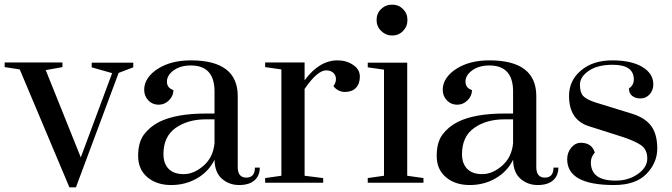

<svg xmlns="http://www.w3.org/2000/svg" viewBox="-33 -787 2894 827"><path d="M294 20H266L52 -488L-13 -498V-518H236V-498L164 -485L315 -109L450 -472L362 -497V-517H541V-497L478 -473Z M891 -99Q866 -48 816 -19Q766 10 704 10Q642 10 602 -23.5Q562 -57 562 -115.5Q562 -174 587 -207.5Q612 -241 653 -262Q726 -298 854 -298H891V-393Q891 -505 789 -505Q744 -505 715 -484Q686 -463 686 -435.5Q686 -408 714 -399Q714 -374 695 -355Q676 -336 650 -336Q624 -336 606 -354.5Q588 -373 588 -400.5Q588 -428 604.5 -451.5Q621 -475 649 -492Q705 -527 789 -527Q991 -527 991 -373V-67Q991 -22 1028 -22Q1065 -22 1065 -65H1086Q1086 -30 1063 -10Q1040 10 997 10Q954 10 923 -17Q892 -44 891 -99ZM891 -170V-273H854Q776 -273 723.5 -236Q671 -199 671 -123Q671 -83 693 -60Q715 -37 758.5 -37Q802 -37 843.5 -73Q885 -109 891 -170Z M1109 0V-20L1179 -30V-488L1109 -498V-518H1279V-441Q1342 -527 1421 -527Q1459 -527 1488 -507.5Q1517 -488 1517 -457Q1517 -426 1500 -408.5Q1483 -391 1453 -391Q1423 -391 1403 -416Q1414 -430 1414 -446.5Q1414 -463 1402.5 -473.5Q1391 -484 1372 -484Q1334 -484 1279 -404V-30L1359 -20V0Z M1589 -701Q1589 -729 1608.5 -748Q1628 -767 1656 -767Q1684 -767 1703 -748Q1722 -729 1722 -701Q1722 -673 1703 -653.5Q1684 -634 1656.5 -634Q1629 -634 1609 -653.5Q1589 -673 1589 -701ZM1551 -497V-517H1721V-30L1791 -20V0H1551V-20L1621 -30V-487Z M2177 -99Q2152 -48 2102 -19Q2052 10 1990 10Q1928 10 1888 -23.5Q1848 -57 1848 -115.5Q1848 -174 1873 -207.5Q1898 -241 1939 -262Q2012 -298 2140 -298H2177V-393Q2177 -505 2075 -505Q2030 -505 2001 -484Q1972 -463 1972 -435.5Q1972 -408 2000 -399Q2000 -374 1981 -355Q1962 -336 1936 -336Q1910 -336 1892 -354.5Q1874 -373 1874 -400.5Q1874 -428 1890.5 -451.5Q1907 -475 1935 -492Q1991 -527 2075 -527Q2277 -527 2277 -373V-67Q2277 -22 2314 -22Q2351 -22 2351 -65H2372Q2372 -30 2349 -10Q2326 10 2283 10Q2240 10 2209 -17Q2178 -44 2177 -99ZM2177 -170V-273H2140Q2062 -273 2009.5 -236Q1957 -199 1957 -123Q1957 -83 1979 -60Q2001 -37 2044.5 -37Q2088 -37 2129.5 -73Q2171 -109 2177 -170Z M2612 10Q2410 10 2410 -101Q2410 -130 2427.5 -151Q2445 -172 2469 -172Q2516 -172 2529 -130Q2512 -111 2512 -88Q2512 -49 2538 -29Q2564 -9 2619 -9Q2674 -9 2714.5 -37.5Q2755 -66 2755 -104.5Q2755 -143 2727.5 -162Q2700 -181 2637 -201L2508 -242Q2418 -268 2418 -374Q2418 -440 2469.5 -483.5Q2521 -527 2604 -527Q2687 -527 2734 -498.5Q2781 -470 2781 -424Q2781 -398 2765 -380.5Q2749 -363 2726 -363Q2703 -363 2689.5 -374.5Q2676 -386 2676 -406Q2697 -420 2697 -445Q2697 -508 2606 -508Q2541 -508 2503 -482Q2465 -456 2465 -422.5Q2465 -389 2478.5 -374Q2492 -359 2531 -346L2690 -297Q2747 -279 2772.5 -243.5Q2798 -208 2798 -147Q2798 -86 2751.5 -38Q2705 10 2612 10Z"/></svg>

Font: Prata
Style: Regular
Weight: 400
Designer: Cyreal (www.cyreal.org)
Foundry: Cyreal (www.cyreal.org)
Version: Version 1.010